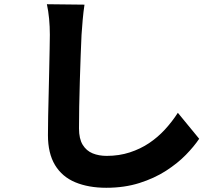

<svg xmlns="http://www.w3.org/2000/svg" viewBox="-20 -819 1040 909"><path d="M380 -797Q375 -764 371.5 -725Q368 -686 366 -654Q364 -615 362 -557.5Q360 -500 358 -437Q356 -374 355 -314.5Q354 -255 354 -211Q354 -162 371.5 -133.5Q389 -105 418.5 -93Q448 -81 485 -81Q544 -81 594.5 -97.5Q645 -114 686 -141.5Q727 -169 761 -206Q795 -243 822 -285L923 -162Q899 -126 860 -86Q821 -46 766 -10.5Q711 25 640 47.5Q569 70 483 70Q399 70 336.5 44Q274 18 240.5 -37.5Q207 -93 207 -179Q207 -218 208 -270Q209 -322 210.5 -378.5Q212 -435 213 -489.5Q214 -544 215 -587.5Q216 -631 216 -654Q216 -693 212.5 -730Q209 -767 202 -799Z"/></svg>

Font: Noto Sans TC ExtraBold
Style: Regular
Weight: 800
Designer: Ryoko NISHIZUKA  (kana, bopomofo & ideographs); Paul D. Hunt (Latin, Greek & Cyrillic); Sandoll Communications , Soo-you
Foundry: Adobe
Version: Version 2.004-H2;hotconv 1.0.118;makeotfexe 2.5.65603